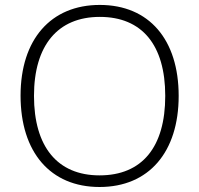

<svg xmlns="http://www.w3.org/2000/svg" viewBox="-20 -745 804 775"><path d="M701.2 -357.9C701.2 -585 582 -725.1 382.8 -725.1C185.1 -725.1 63 -585.9 63 -358.9C63 -130.9 183.1 9.8 381.8 9.8C581.1 9.8 701.2 -131.3 701.2 -357.9ZM117.2 -357.9C117.2 -561.5 212.9 -676.8 382.8 -676.8C553.2 -676.8 647 -563.5 647 -357.9C647 -151.4 553.7 -37.1 381.8 -37.1C211.4 -37.1 117.2 -153.3 117.2 -357.9Z"/></svg>

Font: Open Sans 300
Style: Regular
Weight: 300
Foundry: Ascender Corporation
Version: Version 1.100;PS 001.100;hotconv 1.0.88;makeotf.lib2.5.64775